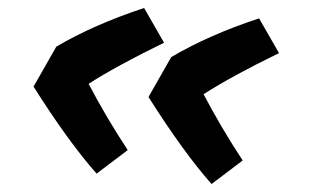

<svg xmlns="http://www.w3.org/2000/svg" viewBox="-20 -551 785 481"><path d="M510 -90Q440 -169 352 -308L409 -408Q502 -463 629 -505L679 -418Q560 -360 490 -315Q534 -231 588 -149ZM222 -116Q152 -195 64 -334L121 -434Q214 -489 341 -531L391 -444Q272 -386 202 -341Q246 -257 300 -175Z"/></svg>

Font: Vampiro One
Style: Regular
Weight: 400
Designer: Riccardo De Franceschi
Foundry: Sorkin Type Co.
Version: Version 1.002